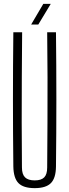

<svg xmlns="http://www.w3.org/2000/svg" viewBox="-20 -967 358 993"><path d="M159.5 6Q101 6 75.5 -20Q50 -46 49 -106Q47 -279.5 47 -453Q47 -626.5 49 -800H94.5Q93.5 -684.5 92.8 -567.2Q92 -450 92.2 -333.2Q92.5 -216.5 93.5 -100.5Q93.5 -65.5 109.5 -49.8Q125.5 -34 159.5 -34Q193.5 -34 208.8 -49.8Q224 -65.5 224 -100.5Q225 -216.5 225.5 -333.2Q226 -450 225.8 -567.2Q225.5 -684.5 224 -800H269.5Q271.5 -626.5 271.5 -453Q271.5 -279.5 269.5 -106Q269 -46 243.2 -20Q217.5 6 159.5 6ZM141 -840 204 -947H242.5L178 -840Z"/></svg>

Font: Big Shoulders Display Thin Light
Style: Regular
Weight: 300
Version: Version 2.002